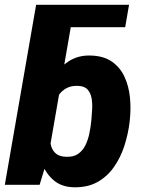

<svg xmlns="http://www.w3.org/2000/svg" viewBox="-25 -770 591 800"><path d="M512.7 -750 496.6 -656.7H165L181.6 -750ZM125.5 -750H286.1L176.8 -121.1L140.1 0H-4.9ZM516.1 -272.5 515.1 -262.2Q509.3 -212.9 493.7 -163.8Q478 -114.7 450.4 -75Q422.9 -35.2 381.3 -11.7Q339.8 11.7 281.7 10.3Q231.9 8.8 200.2 -17.6Q168.5 -43.9 151.4 -84.7Q134.3 -125.5 128.2 -171.1Q122.1 -216.8 123 -256.8L124 -269.5Q131.8 -312 149.2 -359.4Q166.5 -406.7 194.3 -448Q222.2 -489.3 261.2 -514.6Q300.3 -540 351.1 -538.6Q406.2 -537.6 440.9 -513.4Q475.6 -489.3 493.7 -450.2Q511.7 -411.1 516.4 -364.5Q521 -317.9 516.1 -272.5ZM355 -263.2 356 -273.4Q357.4 -291.5 358.9 -314.9Q360.4 -338.4 356.7 -360.1Q353 -381.8 340.3 -396.5Q327.6 -411.1 301.3 -412.1Q272.5 -413.6 252.4 -402.8Q232.4 -392.1 219.7 -373.5Q207 -355 200.2 -331.5Q193.4 -308.1 190.4 -283.7L186 -244.6Q183.6 -223.1 183.3 -200.9Q183.1 -178.7 188.7 -159.9Q194.3 -141.1 209.2 -129.2Q224.1 -117.2 252 -116.7Q282.2 -115.7 301.3 -129.4Q320.3 -143.1 331.1 -165.3Q341.8 -187.5 347.2 -213.4Q352.5 -239.3 355 -263.2Z"/></svg>

Font: Roboto Black
Style: Italic
Weight: 900
Italic angle: -12°
Designer: Christian Robertson
Foundry: Google
Version: Version 3.0; 2020